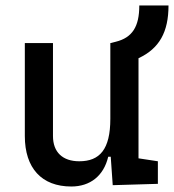

<svg xmlns="http://www.w3.org/2000/svg" viewBox="-20 -676 640 706"><path d="M242.2 9.8C311.5 9.8 361.3 -29.3 377.9 -99.6H387.2L394.5 4.9L560.5 0V-83L489.3 -93.8V-461.9C565.9 -497.6 599.6 -558.1 599.6 -655.8H492.2C492.2 -577.6 466.3 -537.6 405.8 -522.5L386.2 -517.6H385.7V-239.3C385.7 -126.5 346.7 -83 271.5 -83C210.4 -83 174.8 -116.2 174.8 -175.8V-517.6H71.3V-175.8C71.3 -57.6 133.3 9.8 242.2 9.8Z"/></svg>

Font: CaskaydiaCove Nerd Font
Style: Regular
Weight: 400
Designer: Aaron Bell
Foundry: Saja Typeworks
Version: Version 2111.1;Nerd Fonts 2.3.3